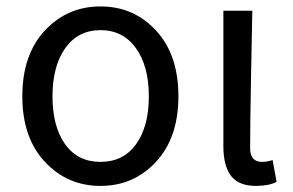

<svg xmlns="http://www.w3.org/2000/svg" viewBox="-20 -577 929 609"><path d="M50.8 -271.5Q50.8 -403.3 122.1 -480Q193.4 -556.6 298.8 -556.6Q404.3 -556.6 475.1 -480Q545.9 -403.3 545.9 -271.5Q545.9 -140.6 475.1 -64Q404.3 12.7 298.8 12.7Q193.4 12.7 122.1 -64Q50.8 -140.6 50.8 -271.5ZM186.5 -119.6Q226.6 -63.5 298.8 -63.5Q371.1 -63.5 411.6 -119.6Q452.1 -175.8 452.1 -271.5Q452.1 -367.2 411.1 -424.3Q370.1 -481.4 298.8 -481.4Q227.5 -481.4 187 -424.3Q146.5 -367.2 146.5 -271.5Q146.5 -175.8 186.5 -119.6Z M792 12.7Q737.3 12.7 712.9 -19Q688.5 -50.8 688.5 -113.3V-543H780.3Q779.3 -501 776.4 -341.8Q773.4 -182.6 773.4 -106.4Q773.4 -63.5 811.5 -63.5Q827.1 -63.5 844.7 -69.3L857.4 0Q832 12.7 792 12.7Z"/></svg>

Font: irohakakuC Regular
Style: Regular
Weight: 400
Designer: [Source Han Sans]
Ryoko NISHIZUKA Ë•øÂ°öÊ∂ºÂ≠ê (kana & ideographs); Paul D. Hunt (Latin, Greek & Cyrillic); Wenlong ZHAN
Version: Version 1.001.20160904